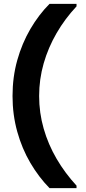

<svg xmlns="http://www.w3.org/2000/svg" viewBox="-20 -831 447 996"><path d="M237 145Q181 88 137.5 14Q94 -60 69.5 -148Q45 -236 45 -333Q45 -431 69.5 -518.5Q94 -606 137.5 -680.5Q181 -755 237 -811H377V-798Q317 -734 273.5 -659Q230 -584 206.5 -502Q183 -420 183 -333Q183 -246 206.5 -164Q230 -82 273.5 -7.5Q317 67 377 132V145Z"/></svg>

Font: DM Sans 17pt ExtraBold
Style: Regular
Weight: 800
Version: Version 4.004;gftools[0.9.30]